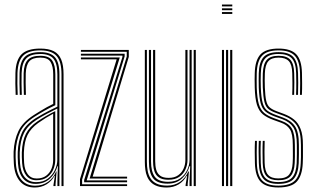

<svg xmlns="http://www.w3.org/2000/svg" viewBox="-20 -820 1394 846"><path d="M251 0V-492.5Q251 -549 229.2 -573.5Q207.5 -598 157.5 -598Q105.5 -598 82.2 -574.9Q59 -551.8 57 -498.5Q56.2 -476.8 56.6 -451.5Q57 -426.2 58 -402H49Q48 -427 47.6 -452.1Q47.2 -477.2 48 -498.8Q49.8 -556 75.2 -581Q100.8 -606 157.5 -606Q194.2 -606 216.8 -594.5Q239.2 -583 249.6 -558Q260 -533 260 -492.5V0ZM139.2 -17.5Q170.5 -17.5 191.1 -33.1Q211.8 -48.8 222.1 -71.6Q232.5 -94.5 232.5 -115.5V-341.8Q212.2 -332.2 187.2 -319Q162.2 -305.8 141 -292Q102 -266.8 85.5 -233.5Q69 -200.2 67 -149Q66.5 -136.2 67 -126Q67.5 -115.8 68.2 -101Q70.8 -59.8 89.5 -38.6Q108.2 -17.5 139.2 -17.5ZM140.5 -25.8Q112.2 -25.8 96.1 -46Q80 -66.2 77.5 -101.5Q76.5 -116.5 76.2 -127.5Q76 -138.5 76.2 -148.8Q78.2 -198.8 93.9 -230Q109.5 -261.2 144.8 -285Q161.2 -296.2 182.4 -308.5Q203.5 -320.8 223.5 -330.5V-114.8Q223.5 -94.2 215 -73.6Q206.5 -53 188.2 -39.4Q170 -25.8 140.5 -25.8ZM141.5 -33.5Q167.2 -33.5 183.4 -45.8Q199.5 -58 206.9 -76.6Q214.2 -95.2 214.2 -114.5V-319Q198.5 -310.5 182 -300.4Q165.5 -290.2 148.2 -278Q116 -254.8 101.5 -225.6Q87 -196.5 85.2 -148.5Q85 -137.5 85.2 -127.1Q85.5 -116.8 86.2 -102.5Q88.2 -71.2 102.4 -52.4Q116.5 -33.5 141.5 -33.5ZM133 6.2Q90.8 6.2 67.4 -21.8Q44 -49.8 41 -99.2Q40 -115.5 39.9 -128.6Q39.8 -141.8 40 -151.8Q42.5 -202.5 60.9 -241.8Q79.2 -281 129.2 -313.2Q144.8 -323 158.9 -331.6Q173 -340.2 186.8 -347.9Q200.5 -355.5 214.5 -362.2V-492.5Q214.5 -527.8 202.8 -547Q191 -566.2 157.5 -566.2Q123.2 -566.2 109 -549.6Q94.8 -533 93.5 -497Q93 -478.2 93.1 -455.4Q93.2 -432.5 94.2 -402H85.2Q84.2 -432.5 84 -455.4Q83.8 -478.2 84.2 -497.5Q85.5 -538 102.4 -556.1Q119.2 -574.2 157.5 -574.2Q195.8 -574.2 209.8 -553.5Q223.8 -532.8 223.8 -492.5V-356.5Q199.2 -345.2 176.1 -332.1Q153 -319 132.5 -305.8Q85.5 -275.8 68.5 -238.1Q51.5 -200.5 49 -151.2Q48.5 -137.8 48.8 -127.1Q49 -116.5 50 -99.8Q53 -52.5 75 -27.1Q97 -1.8 135 -1.8Q167.8 -1.8 191.8 -18.9Q215.8 -36 227.2 -64.2H229.2L224.8 -9.2V0H215.5V-4.5L221.8 -45H220Q207.2 -21.2 184.5 -7.5Q161.8 6.2 133 6.2ZM233 0V-22.2L235 -87.8H233Q224.8 -56.2 199.9 -33Q175 -9.8 136.8 -9.8Q102.2 -9.8 82 -33.2Q61.8 -56.8 59.2 -100.2Q58.2 -116.8 58 -127.8Q57.8 -138.8 58.2 -150.8Q60.2 -198.2 76.1 -234.2Q92 -270.2 137 -299Q152.5 -308.8 169.9 -318.2Q187.2 -327.8 203.8 -336Q220.2 -344.2 232.8 -350V-492.5Q232.8 -540.5 215.4 -561.4Q198 -582.2 157.5 -582.2Q115 -582.2 95.9 -562.6Q76.8 -543 75.2 -497.8Q74.5 -476 74.9 -450.8Q75.2 -425.5 76 -402H67.2Q66.2 -426 65.9 -451.6Q65.5 -477.2 66.2 -498Q67.8 -547.2 88.9 -568.8Q110 -590.2 157.5 -590.2Q202.8 -590.2 222.2 -567.5Q241.8 -544.8 241.8 -492.5V0Z M374.8 -33.2 538.5 -571V-591.8H336.5V-600H547.5V-569.5L388.2 -41.5H540V-33.2ZM332.5 0V-30.8L494 -558.5H336.5V-566.8H507.8L341.8 -28.8V-8.2H540V0ZM350.8 -16.8V-26.8L519.5 -569.5V-575H336.5V-583.2H529.2V-571.5L361.8 -25H540V-16.8Z M714.8 6.2Q690.2 6.2 673.1 0.1Q656 -6 645.2 -16.8Q634.5 -27.5 628.5 -41.8Q622.5 -56 620.4 -72.4Q618.2 -88.8 618.2 -106V-600H627.2V-107.2Q627.2 -86.8 630.6 -67.8Q634 -48.8 643.4 -34Q652.8 -19.2 670.5 -10.8Q688.2 -2.2 716.8 -2.2Q749 -2.2 773 -18.6Q797 -35 809.5 -64.2H812.5L807 -9.2V0H797.8V-5.2L804.2 -45H802.2Q789.5 -21.2 766.8 -7.5Q744 6.2 714.8 6.2ZM833.5 0V-600H842.8V0ZM722.2 -28Q701 -28 687.6 -34.2Q674.2 -40.5 667.1 -51.6Q660 -62.8 657.2 -77.6Q654.5 -92.5 654.5 -109.5V-600H663.8V-110Q663.8 -88.5 668.4 -71.9Q673 -55.2 685.8 -45.8Q698.5 -36.2 723.2 -36.2Q749 -36.2 765.2 -47.9Q781.5 -59.5 789.1 -77.5Q796.8 -95.5 796.8 -114.5V-600H806.2V-114.8Q806.2 -94.2 797.5 -74.1Q788.8 -54 770.2 -41Q751.8 -28 722.2 -28ZM718.5 -10.8Q672.2 -10.8 654.2 -35.2Q636.2 -59.8 636.2 -107.5V-600H645.5V-108.2Q645.5 -65 661.6 -42Q677.8 -19 721 -19Q753.5 -19 774.4 -34.2Q795.2 -49.5 805.2 -71.9Q815.2 -94.2 815.2 -115.5V-600H824.5V0H815.2V-22.2L818 -87.8H815Q806.8 -56.5 781.9 -33.5Q757 -10.5 718.5 -10.8Z M958 -791.8V-800H1003.5V-791.8ZM958 -758.5V-766.8H1003.5V-758.5ZM958 -775V-783.2H1003.5V-775ZM994.2 0V-600H1003.5V0ZM958 0V-600H967V0ZM976 0V-600H985.2V0Z M1206.2 6Q1153 6 1128.9 -18.8Q1104.8 -43.5 1103.2 -101.2Q1102.8 -125.2 1102.5 -149.1Q1102.2 -173 1103.5 -199.2H1112Q1111 -173 1111.1 -148Q1111.2 -123 1111.8 -101.8Q1113 -48.2 1135 -25.1Q1157 -2 1206.2 -2Q1258.5 -2 1280.6 -25.6Q1302.8 -49.2 1305 -100.5Q1306 -115 1306.1 -127.8Q1306.2 -140.5 1306.1 -153.5Q1306 -166.5 1306 -181.5Q1306 -239.5 1287.5 -267.6Q1269 -295.8 1229 -310.2L1196 -322.5Q1175 -330 1163 -339.5Q1151 -349 1145.4 -370.2Q1139.8 -391.5 1138 -434.2Q1137.5 -450.2 1137.5 -464.5Q1137.5 -478.8 1138 -496.8Q1139.8 -538.2 1155.6 -556.2Q1171.5 -574.2 1207.5 -574.2Q1243.5 -574.2 1259.4 -556.5Q1275.2 -538.8 1276.2 -497.5Q1276.8 -480.2 1276.9 -456.5Q1277 -432.8 1276 -402H1267.5Q1268.8 -431 1268.5 -454.5Q1268.2 -478 1267.8 -497Q1267 -535 1252.6 -550.6Q1238.2 -566.2 1207.5 -566.2Q1176.2 -566.2 1162.2 -550.1Q1148.2 -534 1147 -496.8Q1146.5 -478.8 1146.4 -466.1Q1146.2 -453.5 1147 -434.2Q1148.5 -396 1153 -376.1Q1157.5 -356.2 1168.2 -346.9Q1179 -337.5 1198.8 -330L1231.2 -318Q1257.2 -308.2 1275.9 -293.1Q1294.5 -278 1304.6 -251.6Q1314.8 -225.2 1314.8 -181.5Q1314.8 -166.5 1314.9 -153.4Q1315 -140.2 1314.9 -127.5Q1314.8 -114.8 1314 -100.2Q1311.5 -46.2 1288 -20.1Q1264.5 6 1206.2 6ZM1206.2 -9.8Q1160 -9.8 1140.8 -32Q1121.5 -54.2 1120.5 -102Q1120 -125.2 1119.6 -147.9Q1119.2 -170.5 1120.5 -199.2H1129.2Q1127.8 -169.5 1128.2 -144.9Q1128.8 -120.2 1129 -102.2Q1130 -57 1147.9 -37.4Q1165.8 -17.8 1206.2 -17.8Q1250.2 -17.8 1267.8 -38.5Q1285.2 -59.2 1287.2 -101Q1288.2 -122.8 1288.1 -140.6Q1288 -158.5 1288 -181.5Q1288 -235.2 1272.2 -259.1Q1256.5 -283 1224 -294.8L1190.5 -306.8Q1164.8 -316.2 1150 -328.5Q1135.2 -340.8 1128.6 -365Q1122 -389.2 1120.2 -434Q1119.5 -454 1119.8 -466.8Q1120 -479.5 1120.2 -497Q1121.5 -545.8 1141.1 -568Q1160.8 -590.2 1207.5 -590.2Q1252.5 -590.2 1272.2 -568.9Q1292 -547.5 1293.2 -498Q1293.8 -477.2 1294 -455Q1294.2 -432.8 1293.2 -402H1284.5Q1285.8 -435 1285.5 -457.4Q1285.2 -479.8 1284.8 -498Q1283.8 -543.2 1265.8 -562.8Q1247.8 -582.2 1207.5 -582.2Q1166 -582.2 1148.1 -562Q1130.2 -541.8 1129.2 -497Q1128.8 -479 1128.6 -466.5Q1128.5 -454 1129.2 -434Q1131 -389 1137.5 -366.2Q1144 -343.5 1157.4 -333.1Q1170.8 -322.8 1193 -314.5L1226.5 -302.2Q1262 -289.5 1279.5 -264Q1297 -238.5 1297 -181.5Q1297 -158.8 1297.1 -140.6Q1297.2 -122.5 1296.2 -100.8Q1293.8 -54.2 1274.2 -32Q1254.8 -9.8 1206.2 -9.8ZM1206.2 -25.8Q1171.5 -25.8 1155 -43.1Q1138.5 -60.5 1137.5 -102.8Q1137.2 -122.8 1136.9 -147.4Q1136.5 -172 1137.8 -199.2H1146.2Q1145.2 -176.2 1145.4 -151.2Q1145.5 -126.2 1146 -103.2Q1146.8 -66 1160.9 -49.9Q1175 -33.8 1206.2 -33.8Q1240.8 -33.8 1254.2 -50.9Q1267.8 -68 1269.5 -101.5Q1270.8 -122.8 1270.5 -140.9Q1270.2 -159 1270.2 -181.5Q1270.2 -230 1257.5 -250Q1244.8 -270 1218.8 -279.2L1184.8 -291.5Q1156 -301.8 1138.4 -316.2Q1120.8 -330.8 1112.2 -358.1Q1103.8 -385.5 1102.5 -433.8Q1101.8 -455 1102 -469.8Q1102.2 -484.5 1102.5 -497.2Q1103.8 -554.5 1127.6 -580.2Q1151.5 -606 1207.5 -606Q1261 -606 1285 -581.2Q1309 -556.5 1310.5 -498.8Q1311 -479.2 1311.2 -453.5Q1311.5 -427.8 1310.2 -402H1301.8Q1302.8 -428.2 1302.6 -452.8Q1302.5 -477.2 1302 -498.2Q1300.5 -551.5 1278.6 -574.8Q1256.8 -598 1207.5 -598Q1156 -598 1134.4 -574Q1112.8 -550 1111.2 -497.2Q1111 -478.2 1110.9 -465.8Q1110.8 -453.2 1111.2 -433.8Q1113 -387.2 1120.5 -361.6Q1128 -336 1144.1 -322.5Q1160.2 -309 1187.5 -299.2L1221.2 -287Q1253.8 -275.5 1266.5 -252.4Q1279.2 -229.2 1279.2 -181.5Q1279.2 -168.5 1279.4 -155.6Q1279.5 -142.8 1279.4 -129.4Q1279.2 -116 1278.5 -101.2Q1276.5 -62.5 1260.5 -44.1Q1244.5 -25.8 1206.2 -25.8Z"/></svg>

Font: Big Shoulders Inline Display Thin Light
Style: Regular
Weight: 300
Version: Version 2.002